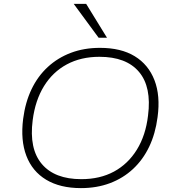

<svg xmlns="http://www.w3.org/2000/svg" viewBox="-20 -959 894 987"><path d="M396 8Q289 8 217.5 -35Q146 -78 115.5 -158Q85 -238 99 -348Q110 -433 142 -500Q174 -567 225.5 -614.5Q277 -662 344.5 -687.5Q412 -713 494 -713Q602 -713 672.5 -670Q743 -627 774 -547Q805 -467 790 -357Q779 -272 747 -205Q715 -138 664 -90.5Q613 -43 545.5 -17.5Q478 8 396 8ZM398 -38Q494 -38 566 -77Q638 -116 683.5 -189.5Q729 -263 741 -365Q760 -512 694.5 -589.5Q629 -667 491 -667Q396 -667 323.5 -628Q251 -589 206 -516Q161 -443 148 -341Q129 -194 195 -116Q261 -38 398 -38ZM487 -765 359 -939H423L530 -765Z"/></svg>

Font: Nunito Sans 10pt SemiExpanded ExtraLight
Style: Italic
Weight: 250
Width: 6
Italic angle: -9°
Designer: Vernon Adams
Foundry: Vernon Adams
Version: Version 3.101;gftools[0.9.27]